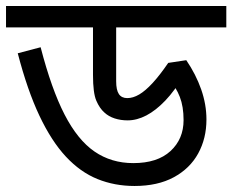

<svg xmlns="http://www.w3.org/2000/svg" viewBox="-30 -642 772 638"><path d="M722 -622V-551H356V-372Q356 -343 365 -329.5Q374 -316 393 -316Q412 -316 432.5 -328Q453 -340 477 -366Q501 -392 529 -433L589 -442Q621 -395 638.5 -345Q656 -295 656 -245Q656 -182 628.5 -132Q601 -82 547.5 -53Q494 -24 417 -24Q351 -24 294 -47Q237 -70 189 -121.5Q141 -173 101 -257.5Q61 -342 29 -465L105 -485Q141 -346 184.5 -261.5Q228 -177 284 -138.5Q340 -100 413 -100Q493 -100 536.5 -140Q580 -180 580 -243Q580 -288 567.5 -320Q555 -352 535 -373L581 -392Q551 -341 519.5 -308Q488 -275 456.5 -258.5Q425 -242 394 -242Q371 -242 351 -248.5Q331 -255 317 -268Q301 -282 290 -307.5Q279 -333 279 -393V-551H-10V-622Z"/></svg>

Font: lbangla15
Style: Book
Weight: 400
Designer: Jelle Bosma - Monotype Design Team
Foundry: Monotype Imaging Inc.
Version: Version 2.003